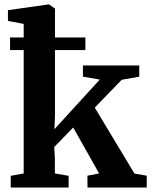

<svg xmlns="http://www.w3.org/2000/svg" viewBox="-20 -839 686 859"><path d="M86 -63V-615H25V-671.5H86V-732L15.5 -745.5V-793.5L195 -819H200L226 -800.5V-671.5H362V-615H226V-322L223.5 -261L426.5 -483L351 -496V-546H603V-496L524.5 -482L404 -357.5L581.5 -62.5L636.5 -53V0H371.5L371 -53L423.5 -63L307.5 -268.5L222.5 -181L225.5 -131V-63L287 -52.5V0H28V-52.5Z"/></svg>

Font: Merriweather Text Regular
Style: Bold
Weight: 700
Designer: Eben Sorkin
Foundry: Eben Sorkin
Version: Version 2.100; ttfautohint (v1.7.19-72a1) -l 8 -r 50 -G 200 